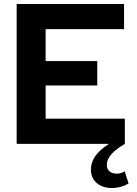

<svg xmlns="http://www.w3.org/2000/svg" viewBox="-20 -720 685 961"><path d="M623.5 198.6Q606.8 208.6 585 214.8Q563.3 221 540.2 221Q492.6 221 463.8 195.7Q435 170.4 435 129.3Q435 92.8 456.7 61.6Q478.4 30.3 525.4 0H63.4V-700H600.9V-574.1H208.4V-414.2H466.8V-292.1H208.4V-125.9H604.9V0Q558.5 27.6 536.6 52.9Q514.6 78.3 514.6 105.1Q514.6 125.8 527.8 137.5Q541.1 149.2 564.8 149.2Q574.9 149.2 585.6 146.1Q596.3 143 604.2 137.4Z"/></svg>

Font: Red Hat Display
Style: Regular
Weight: 300
Designer: Pentagram, MCKL
Foundry: Pentagram, MCKL
Version: Version 1.023